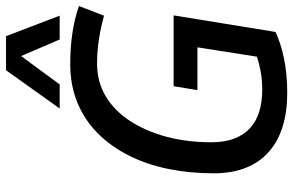

<svg xmlns="http://www.w3.org/2000/svg" viewBox="-188 -775 973 637"><g transform="rotate(-90 298.5 -456.5)"><path d="M308 10Q247 10 198 -5Q149 -20 114 -50.5Q79 -81 60.5 -127Q42 -173 42 -234Q42 -313 56.5 -384.5Q71 -456 101 -515.5Q131 -575 174.5 -618.5Q218 -662 276 -686Q334 -710 404 -710Q458 -710 506 -703Q554 -696 597 -681L565 -598Q539 -605 514 -610Q489 -615 463 -618Q437 -621 406 -621Q346 -621 298 -592.5Q250 -564 216 -512Q182 -460 163.5 -391.5Q145 -323 145 -242Q145 -197 157.5 -165Q170 -133 193 -112.5Q216 -92 248 -82.5Q280 -73 319 -73Q353 -73 381.5 -78.5Q410 -84 429 -91L460 -288H318L331 -367H566L511 -29Q476 -12 424 -1Q372 10 308 10ZM257 -745 384 -923H497L565 -745H486L431 -873L337 -745Z"/></g></svg>

Font: Georama ExtraCondensed Thin Medium
Style: Italic
Weight: 500
Italic angle: -9°
Version: Version 1.001